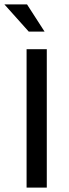

<svg xmlns="http://www.w3.org/2000/svg" viewBox="-41 -854 313 874"><path d="M172 -630V0H80V-630ZM-21 -834H82L162 -710H90Z"/></svg>

Font: Mukta Mahee
Style: Regular
Weight: 400
Designer: Shuchita Grover, Noopur Datye, Girish Dalvi, Yashodeep Gholap
Foundry: Ek Type
Version: Version 2.538;PS 1.000;hotconv 16.6.51;makeotf.lib2.5.65220;